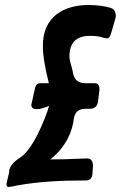

<svg xmlns="http://www.w3.org/2000/svg" viewBox="-20 -753 482 766"><path d="M22 -8C31 -9 39 -11 48 -13C135 -29 228 -33 317 -33H323C340 -33 349 -44 349 -64L351 -92C351 -110 343 -121 328 -121L300 -120C260 -118 221 -117 181 -117C246 -170 269 -230 275 -282C279 -306 294 -319 322 -319H340C357 -319 369 -330 371 -348L377 -395C377 -411 372 -421 359 -421H322C294 -421 278 -433 272 -458C271 -466 269 -473 267 -481C261 -501 257 -517 257 -528C257 -592 295 -610 339 -610C359 -610 378 -608 394 -602C400 -601 404 -600 407 -600C414 -600 419 -606 423 -619L440 -678C441 -682 442 -687 442 -690C442 -701 438 -716 423 -721H424C397 -729 367 -733 333 -733C234 -733 151 -686 151 -571C151 -533 159 -483 175 -421H141C130 -421 123 -415 120 -403C116 -384 111 -364 107 -344C106 -340 105 -337 105 -334C105 -326 110 -318 123 -318H137C139 -318 153 -322 176 -330C158 -272 109 -152 58 -123H59C34 -108 20 -90 16 -71L17 -72L16 -63C13 -52 10 -38 7 -24C6 -23 6 -21 6 -17C6 -11 9 -7 14 -7C17 -7 19 -8 20 -8Z"/></svg>

Font: Bangerz
Style: Regular
Weight: 400
Designer: vernon adams
Foundry: Vernon Adams
Version: Version 2.10;December 28, 2023;FontCreator 13.0.0.2683 64-bi